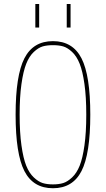

<svg xmlns="http://www.w3.org/2000/svg" viewBox="-20 -950 540 979"><path d="M104.5 -652.8Q149.4 -740.2 250 -740.2Q350.6 -740.2 395.5 -652.8Q440.4 -565.4 440.4 -365.2Q440.4 -165 395.5 -77.6Q350.6 9.8 250 9.8Q149.4 9.8 104.5 -77.6Q59.6 -165 59.6 -365.2Q59.6 -565.4 104.5 -652.8ZM320.3 -809.6V-929.7H339.8V-809.6ZM160.2 -809.6V-929.7H179.7V-809.6ZM197.8 -16.6Q219.7 -9.8 250 -9.8Q280.3 -9.8 302.2 -16.6Q324.2 -23.4 347.7 -45.4Q371.1 -67.4 386.2 -105Q401.4 -142.6 410.6 -208.5Q419.9 -274.4 419.9 -365.2Q419.9 -456.1 410.6 -521.5Q401.4 -586.9 386.2 -625Q371.1 -663.1 347.7 -685.1Q324.2 -707 302.2 -713.4Q280.3 -719.7 250 -719.7Q219.7 -719.7 197.8 -713.4Q175.8 -707 152.3 -685.1Q128.9 -663.1 113.8 -625Q98.6 -586.9 89.4 -521.5Q80.1 -456.1 80.1 -365.2Q80.1 -274.4 89.4 -208.5Q98.6 -142.6 113.8 -105Q128.9 -67.4 152.3 -45.4Q175.8 -23.4 197.8 -16.6Z"/></svg>

Font: Mgen+ 1mn thin
Style: Regular
Weight: 100
Designer: [Source Han Sans]
Ryoko NISHIZUKA  (kana & ideographs); Paul D. Hunt (Latin, Greek & Cyrillic); Wenlong ZHANG  (bopomofo
Version: Version 1.059.20150602